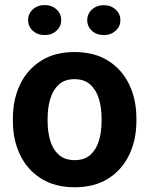

<svg xmlns="http://www.w3.org/2000/svg" viewBox="-20 -749 604 778"><path d="M32.2 -258.8V-269Q32.2 -346.2 61.5 -407Q90.8 -467.8 146.5 -502.9Q202.1 -538.1 281.7 -538.1Q362.3 -538.1 418.2 -502.9Q474.1 -467.8 503.4 -407Q532.7 -346.2 532.7 -269V-258.8Q532.7 -182.1 503.4 -121.3Q474.1 -60.5 418.5 -25.4Q362.8 9.8 282.7 9.8Q202.6 9.8 146.7 -25.4Q90.8 -60.5 61.5 -121.3Q32.2 -182.1 32.2 -258.8ZM172.9 -269V-258.8Q172.9 -214.8 183.6 -179Q194.3 -143.1 218.5 -121.6Q242.7 -100.1 282.7 -100.1Q322.3 -100.1 346.2 -121.6Q370.1 -143.1 380.9 -179Q391.6 -214.8 391.6 -258.8V-269Q391.6 -312 380.9 -348.1Q370.1 -384.3 345.9 -406.2Q321.8 -428.2 281.7 -428.2Q242.2 -428.2 218.3 -406.2Q194.3 -384.3 183.6 -348.1Q172.9 -312 172.9 -269ZM93.8 -667.5Q93.8 -693.4 113 -710.9Q132.3 -728.5 160.6 -728.5Q189.9 -728.5 209 -710.9Q228 -693.4 228 -667.5Q228 -642.1 209 -624.5Q189.9 -606.9 160.6 -606.9Q132.3 -606.9 113 -624.5Q93.8 -642.1 93.8 -667.5ZM333.5 -667Q333.5 -692.9 352.5 -710.4Q371.6 -728 400.4 -728Q429.2 -728 448.5 -710.4Q467.8 -692.9 467.8 -667Q467.8 -641.6 448.5 -624.3Q429.2 -606.9 400.4 -606.9Q371.6 -606.9 352.5 -624.3Q333.5 -641.6 333.5 -667Z"/></svg>

Font: Vazirmatn UI
Style: Bold
Weight: 700
Designer: Saber Rastikerdar
Foundry: Saber Rastikerdar
Version: Version 33.003